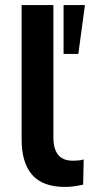

<svg xmlns="http://www.w3.org/2000/svg" viewBox="-20 -725 359 755"><path d="M235 10Q148 10 106.5 -37.5Q65 -85 65 -177V-705H190V-183Q190 -154 198.5 -133.5Q207 -113 224 -103Q241 -93 266 -93Q277 -93 288 -94Q299 -95 309 -98L307 1Q289 5 271.5 7.5Q254 10 235 10ZM230 -513V-705H314L288 -513Z"/></svg>

Font: NunitoSans3
Style: Bold
Weight: 700
Designer: Vernon Adams
Foundry: Vernon Adams
Version: Version 3.101;gftools[0.9.27]